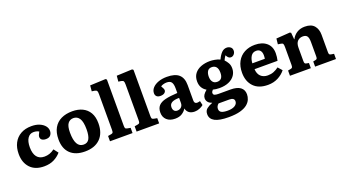

<svg xmlns="http://www.w3.org/2000/svg" viewBox="-67 -1496 4424 2455"><g transform="rotate(-20 2145.0 -268.5)"><path d="M292 14Q170 14 103.5 -57Q37 -128 37 -246Q37 -330 69.5 -393Q102 -456 163.5 -491Q225 -526 311 -526Q374 -526 419.5 -506.5Q465 -487 490 -456Q515 -425 515 -388Q515 -354 495 -330Q475 -306 432 -306Q397 -306 377.5 -320.5Q358 -335 358 -362Q358 -373 363.5 -387Q369 -401 383 -427Q366 -436 349.5 -440.5Q333 -445 309 -445Q259 -445 229.5 -401Q200 -357 200 -278Q200 -192 235 -147Q270 -102 338 -102Q374 -102 407 -113Q440 -124 475 -150L522 -89Q484 -44 427 -15Q370 14 292 14Z M848 14Q720 14 649.5 -53.5Q579 -121 579 -247Q579 -340 614.5 -402Q650 -464 714.5 -495Q779 -526 866 -526Q945 -526 1004 -497.5Q1063 -469 1096.5 -412Q1130 -355 1130 -268Q1130 -133 1055.5 -59.5Q981 14 848 14ZM861 -75Q914 -75 937.5 -118Q961 -161 961 -247Q961 -350 931.5 -394.5Q902 -439 851 -439Q802 -439 774.5 -402Q747 -365 747 -279Q747 -75 861 -75Z M1190 0V-72L1235 -80Q1253 -83 1258.5 -92Q1264 -101 1264 -129V-614Q1264 -648 1257 -659Q1250 -670 1225 -675L1189 -680L1196 -758L1408 -767L1423 -755V-127Q1423 -103 1428 -93Q1433 -83 1454 -79L1497 -71V0Z M1552 0V-72L1597 -80Q1615 -83 1620.5 -92Q1626 -101 1626 -129V-614Q1626 -648 1619 -659Q1612 -670 1587 -675L1551 -680L1558 -758L1770 -767L1785 -755V-127Q1785 -103 1790 -93Q1795 -83 1816 -79L1859 -71V0Z M2074 14Q2002 14 1961 -23.5Q1920 -61 1920 -123Q1920 -182 1950.5 -216Q1981 -250 2045 -265.5Q2109 -281 2210 -286V-351Q2210 -406 2192 -432.5Q2174 -459 2126 -459Q2103 -459 2081 -452.5Q2059 -446 2045 -436Q2071 -393 2071 -376Q2071 -354 2051.5 -339Q2032 -324 1996 -324Q1962 -324 1945 -340.5Q1928 -357 1928 -384Q1928 -424 1956.5 -456Q1985 -488 2036 -507Q2087 -526 2153 -526Q2264 -526 2316.5 -479Q2369 -432 2369 -336V-126Q2369 -82 2407 -82Q2424 -82 2447 -89L2460 -31Q2440 -13 2407 0.5Q2374 14 2340 14Q2291 14 2262.5 -9Q2234 -32 2227 -69Q2206 -34 2169 -10Q2132 14 2074 14ZM2135 -74Q2168 -74 2189 -95Q2210 -116 2210 -151V-219Q2142 -219 2109.5 -199.5Q2077 -180 2077 -139Q2077 -110 2091.5 -92Q2106 -74 2135 -74Z M2725 230Q2597 230 2536.5 197.5Q2476 165 2476 101Q2476 53 2507.5 28Q2539 3 2585 -14V-17Q2549 -28 2532 -51Q2515 -74 2515 -100Q2515 -125 2528.5 -147Q2542 -169 2574 -196V-199Q2538 -220 2518 -254.5Q2498 -289 2498 -338Q2498 -401 2530 -443Q2562 -485 2617 -506Q2672 -527 2740 -527Q2767 -527 2805 -520.5Q2843 -514 2875 -499Q2900 -553 2930 -584Q2960 -615 3000 -615Q3028 -615 3050.5 -598.5Q3073 -582 3073 -549Q3073 -522 3055 -501Q3037 -480 3011 -480Q2996 -480 2984.5 -488Q2973 -496 2964 -510L2953 -528Q2943 -516 2935.5 -501Q2928 -486 2920 -470Q2944 -445 2961 -415Q2978 -385 2978 -342Q2978 -290 2949.5 -248.5Q2921 -207 2867.5 -183.5Q2814 -160 2740 -160Q2714 -160 2691.5 -163Q2669 -166 2652 -171Q2631 -149 2631 -132Q2631 -109 2649.5 -102Q2668 -95 2699 -95H2863Q2953 -95 2997.5 -61.5Q3042 -28 3042 34Q3042 69 3027.5 103.5Q3013 138 2978.5 166.5Q2944 195 2882 212.5Q2820 230 2725 230ZM2739 -245Q2817 -245 2817 -342Q2817 -395 2795.5 -420.5Q2774 -446 2736 -446Q2695 -446 2677 -417.5Q2659 -389 2659 -344Q2659 -299 2679.5 -272Q2700 -245 2739 -245ZM2741 147Q2803 147 2838 125Q2873 103 2873 67Q2873 20 2805 20H2660Q2628 47 2628 84Q2628 118 2655.5 132.5Q2683 147 2741 147Z M3338 14Q3210 14 3143 -57Q3076 -128 3076 -244Q3076 -333 3110.5 -396Q3145 -459 3207 -492.5Q3269 -526 3350 -526Q3449 -526 3508 -475.5Q3567 -425 3567 -334Q3567 -283 3555 -234H3242Q3245 -170 3281 -135.5Q3317 -101 3376 -101Q3421 -101 3457 -115.5Q3493 -130 3526 -155L3575 -99Q3536 -49 3475 -17.5Q3414 14 3338 14ZM3241 -314H3411Q3415 -335 3415 -361Q3415 -402 3396 -425Q3377 -448 3341 -448Q3294 -448 3269.5 -411Q3245 -374 3241 -314Z M3639 0V-71L3679 -79Q3694 -82 3699.5 -91Q3705 -100 3705 -127V-366Q3705 -398 3699 -410Q3693 -422 3670 -425L3631 -431L3639 -507L3826 -520L3841 -511L3849 -420H3852Q3877 -469 3922.5 -497.5Q3968 -526 4030 -526Q4117 -526 4157.5 -478.5Q4198 -431 4198 -355V-118Q4198 -97 4203.5 -88.5Q4209 -80 4228 -77L4265 -71V0H3981V-70L4011 -76Q4028 -79 4033.5 -87.5Q4039 -96 4039 -118V-313Q4039 -370 4022 -393.5Q4005 -417 3965 -417Q3920 -417 3892 -388.5Q3864 -360 3864 -298V-121Q3864 -99 3868.5 -89.5Q3873 -80 3888 -77L3923 -70V0Z"/></g></svg>

Font: Literata 12pt
Style: Bold
Weight: 700
Designer: Latin by Veronika Burian and Jose Scaglione. Greek by Irene Vlachou. Cyrillic by Vera Evstafieva.
Foundry: TypeTogether
Version: Version 3.002